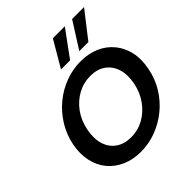

<svg xmlns="http://www.w3.org/2000/svg" viewBox="-251 -1112 1284 1284"><g transform="rotate(-45 391.0 -470.0)"><path d="M339 7Q266 7 206.5 -19Q147 -45 107.5 -92.5Q68 -140 53.5 -205.5Q39 -271 54 -350Q70 -428 110.5 -493.5Q151 -559 209.5 -607Q268 -655 338 -681Q408 -707 481 -707Q557 -707 616 -681Q675 -655 714.5 -607Q754 -559 768.5 -493.5Q783 -428 767 -350Q752 -271 711.5 -205.5Q671 -140 612.5 -92.5Q554 -45 484 -19Q414 7 339 7ZM363 -108Q427 -108 482 -138.5Q537 -169 576.5 -223.5Q616 -278 630 -350Q644 -423 626.5 -477Q609 -531 566 -561.5Q523 -592 459 -592Q394 -592 338.5 -561.5Q283 -531 244 -477Q205 -423 191 -350Q177 -278 194 -223.5Q211 -169 255 -138.5Q299 -108 363 -108ZM573 -947 437 -761H351L460 -947ZM755 -947 610 -761H524L642 -947Z"/></g></svg>

Font: Albert Sans
Style: Bold Italic
Weight: 700
Italic angle: -11.25°
Designer: Andreas Rasmussen
Foundry: a.Foundry
Version: Version 1.025